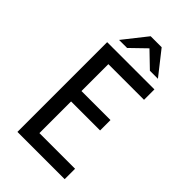

<svg xmlns="http://www.w3.org/2000/svg" viewBox="-275 -1011 1097 1097"><g transform="rotate(45 273.5 -462.5)"><path d="M341.8 -924.8 454.1 -782.2H389.2L296.9 -871.1L205.1 -782.2H140.1L252.9 -924.8ZM482.9 -641.1H194.8V-423.8H429.2V-339.8H194.8V-84H482.9V0H101.1V-725.1H482.9Z"/></g></svg>

Font: Stilu
Style: Regular
Weight: 400
Designer: Genilson Lima Santos
Foundry: Genilson Lima Santos
Version: Version 1.200;PS 001.200;hotconv 1.0.88;makeotf.lib2.5.64775